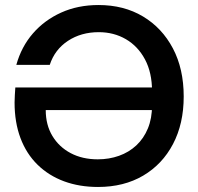

<svg xmlns="http://www.w3.org/2000/svg" viewBox="-20 -732 788 764"><path d="M370 12Q296 12 235 -10.5Q174 -33 129.5 -76.5Q85 -120 61.5 -182.5Q38 -245 38 -324Q38 -338 39 -353Q40 -368 41 -384H603V-294H162Q162 -235 188.5 -191Q215 -147 261.5 -122.5Q308 -98 369 -98Q414 -98 453.5 -112Q493 -126 522.5 -153.5Q552 -181 568.5 -221Q585 -261 585 -313V-369Q585 -443 557 -495.5Q529 -548 481 -576Q433 -604 373 -604Q303 -604 250.5 -569.5Q198 -535 178 -474H45Q65 -546 111 -599Q157 -652 223.5 -682Q290 -712 372 -712Q473 -712 549 -666.5Q625 -621 668 -539.5Q711 -458 711 -348Q711 -240 668.5 -159Q626 -78 549.5 -33Q473 12 370 12Z"/></svg>

Font: DM Sans 36pt SemiBold
Style: Regular
Weight: 600
Designer: Colophon Foundry, Jonny Pinhorn
Foundry: Colophon Foundry
Version: Version 4.004;gftools[0.9.30]